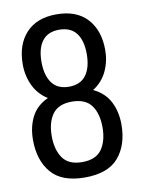

<svg xmlns="http://www.w3.org/2000/svg" viewBox="-81 -754 608 823"><g transform="rotate(-10 222.5 -343.0)"><path d="M222 12Q122 12 76 -42Q30 -96 30 -185Q30 -241 52 -284.5Q74 -328 124 -351Q83 -377 63 -419.5Q43 -462 43 -511Q43 -597 89.5 -647.5Q136 -698 222 -698Q309 -698 355.5 -647.5Q402 -597 402 -511Q402 -462 382 -419.5Q362 -377 321 -351Q370 -328 392.5 -284.5Q415 -241 415 -185Q415 -96 369 -42Q323 12 222 12ZM222 -383Q272 -383 296.5 -416Q321 -449 321 -508Q321 -567 296.5 -599Q272 -631 222 -631Q173 -631 148.5 -599Q124 -567 124 -508Q124 -449 148.5 -416Q173 -383 222 -383ZM222 -55Q282 -55 307.5 -91.5Q333 -128 333 -187Q333 -247 307 -282.5Q281 -318 222 -318Q164 -318 138 -282.5Q112 -247 112 -187Q112 -128 137.5 -91.5Q163 -55 222 -55Z"/></g></svg>

Font: Archivo Condensed
Style: Regular
Weight: 400
Width: 3
Designer: Hector Gatti
Foundry: Omnibus-Type
Version: Version 2.001; ttfautohint (v1.8.3)